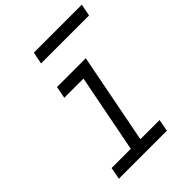

<svg xmlns="http://www.w3.org/2000/svg" viewBox="-254 -1048 1179 1179"><g transform="rotate(-45 335.5 -458.5)"><path d="M253.9 -916.7H670.6L654.9 -838.5H238.3ZM75.5 0 90.5 -78.1H257.2L356.8 -588.5H190.1L205.1 -666.7H455.1L340.5 -78.1H507.2L492.2 0Z"/></g></svg>

Font: Monoid
Style: Italic
Weight: 400
Width: 4
Italic angle: -11°
Monospace: yes
Version: Version 0.61